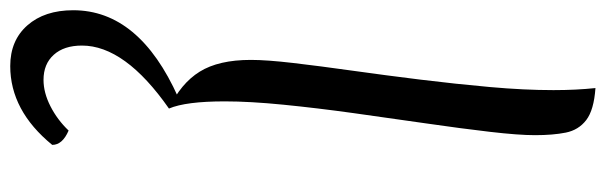

<svg xmlns="http://www.w3.org/2000/svg" viewBox="-425 -418 1183 375"><g transform="rotate(90 166.5 -230.5)"><path d="M243 -684Q243 -652 236.5 -596Q230 -540 220 -471Q210 -402 200 -330Q190 -258 183.5 -192.5Q177 -127 177 -78Q177 -2 191 31Q142 8 119 -29Q96 -66 96 -129Q96 -160 102 -211.5Q108 -263 117 -327Q126 -391 134.5 -460Q143 -529 149 -596Q155 -663 155 -720Q155 -742 154 -762.5Q153 -783 151 -802Q194 -799 213.5 -784Q233 -769 238 -744Q243 -719 243 -684ZM234 227Q262 239 262 259Q195 341 108 341Q58 341 28.5 307.5Q-1 274 -1 218Q-1 89 169 13L191 31Q68 117 68 201Q68 236 86 256Q104 276 135 276Q160 276 186.5 262.5Q213 249 234 227Z"/></g></svg>

Font: Merienda Light
Style: Regular
Weight: 300
Designer: Eduardo Rodriguez Tunni
Foundry: Eduardo Rodriguez Tunni
Version: Version 2.001; ttfautohint (v1.8.4.7-5d5b)